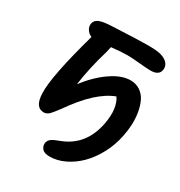

<svg xmlns="http://www.w3.org/2000/svg" viewBox="-203 -887 1103 1174"><g transform="rotate(30 348.5 -300.0)"><path d="M317.9 145Q278.3 145 263.7 126Q249 106.9 252.9 85Q254.4 76.7 259 69.6Q263.7 62.5 268.8 57.9Q273.9 53.2 283 48.3Q292 43.5 298.6 40.8Q305.2 38.1 317.1 33.4Q329.1 28.8 335.9 25.9Q477.1 -31.2 509.8 -198.2Q521.5 -260.7 515.1 -305.2Q508.8 -349.6 488.8 -377.9Q365.2 -331.5 236.8 -146Q200.7 -98.1 189.9 -87.9Q171.9 -70.8 152.8 -70.8Q89.4 -70.8 86.9 -168.9Q81.5 -283.2 174.8 -616.2Q152.3 -625.5 139.9 -645.5Q127.4 -665.5 131.8 -687Q136.2 -710.4 161.1 -721.7Q186 -732.9 241.2 -735.8Q421.9 -745.1 516.1 -745.1Q594.2 -745.1 628.2 -720.7Q662.1 -696.3 654.8 -658.2Q646 -619.1 589.8 -619.1Q563.5 -619.1 507.8 -624.5Q452.1 -629.9 422.9 -629.9Q377.4 -629.9 309.1 -622.1Q307.6 -613.8 299.8 -581.1Q259.3 -446.3 242.2 -321.8Q305.7 -405.3 379.2 -456.1Q452.6 -506.8 515.1 -506.8Q554.2 -506.8 583.5 -487.1Q612.8 -467.3 628.4 -435.1Q644 -402.8 651.1 -361.3Q658.2 -319.8 656.5 -277.1Q654.8 -234.4 646 -192.9Q631.8 -120.1 597.9 -56.6Q564 6.8 519.8 50.8Q475.6 94.7 422.9 119.9Q370.1 145 317.9 145Z"/></g></svg>

Font: Shantell Sans Irregular Bouncy
Style: Italic
Weight: 600
Italic angle: -11.31°
Designer: Stephen Nixon, Anya Danilova, Shantell Martin
Foundry: Arrow Type
Version: Version 1.006;[9816181b4]